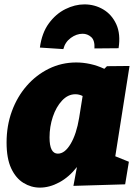

<svg xmlns="http://www.w3.org/2000/svg" viewBox="-20 -841 637 876"><path d="M162 15Q122 15 87 -6.5Q52 -28 31 -73Q10 -118 10 -191Q10 -267 34 -333Q58 -399 101.5 -449Q145 -499 203 -527.5Q261 -556 328 -556Q359 -556 391.5 -549Q424 -542 456 -527L468 -539L571 -540L506 -128L568 -103L551 0L315 7L331 -79Q295 -33 250.5 -9Q206 15 162 15ZM244 -140Q276 -140 302.5 -185Q329 -230 341 -303L357 -403Q341 -411 324 -411Q290 -411 263 -382Q236 -353 221 -308Q206 -263 206 -214Q206 -140 244 -140ZM365 -821Q412 -821 451 -798Q490 -775 510.5 -730.5Q531 -686 521 -621L411 -620Q413 -657 396 -672Q379 -687 357 -687Q329 -687 303 -668Q277 -649 269 -617L162 -624Q171 -691 203 -734.5Q235 -778 278.5 -799.5Q322 -821 365 -821Z"/></svg>

Font: Bitter Black
Style: Italic
Weight: 900
Italic angle: -9°
Designer: Sol Matas, and Bitter project Authors
Foundry: Sol Matas
Version: Version 2.001